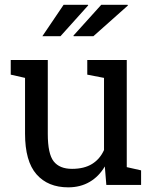

<svg xmlns="http://www.w3.org/2000/svg" viewBox="-20 -782 648 812"><path d="M268.6 10.3Q182.6 10.3 134.3 -44.9Q85.9 -100.1 85.9 -216.8V-452.6L25.4 -466.3V-528.3H85.9H182.1V-215.8Q182.1 -131.3 207 -99.6Q231.9 -67.9 284.7 -67.9Q335.9 -67.9 369.4 -88.6Q402.8 -109.4 419.9 -147.5V-452.6L349.1 -466.3V-528.3H419.9H516.1V-75.2L576.7 -61.5V0H429.7L423.3 -78.1Q398.4 -35.6 359.1 -12.7Q319.8 10.3 268.6 10.3ZM291.5 -628.9 290.5 -631.3 408.2 -761.7H519.5L521 -758.8L375 -628.9ZM162.6 -628.9H159.2L249 -761.7H352.1L353 -759.3L235.8 -628.9Z"/></svg>

Font: Roboto Slab LO
Style: Regular
Weight: 400
Designer: Google
Version: Version 2.000